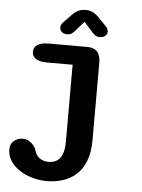

<svg xmlns="http://www.w3.org/2000/svg" viewBox="-60 -714 739 1000"><g transform="rotate(5 309.5 -214.0)"><path d="M92 -426.5Q92 -450.5 112 -463.2Q132 -476 170.5 -476H373Q441.5 -476 441.5 -399V4.5Q441.5 71 423.2 116.2Q405 161.5 373.8 188.2Q342.5 215 303.2 226.8Q264 238.5 222.5 238.5Q185 238.5 148 228.2Q111 218 80.8 198.5Q50.5 179 32.2 151.5Q14 124 14 89.5Q14 62 33.8 45.8Q53.5 29.5 78 29.5Q98.5 29.5 117.2 41.5Q136 53.5 148.5 78.5Q155 109 175.2 123.5Q195.5 138 223 138Q248 138 266.2 126.8Q284.5 115.5 294.2 90.5Q304 65.5 304 26V-377H170.5Q132 -377 112 -389.8Q92 -402.5 92 -426.5ZM459 -591Q471 -578 471 -565Q471 -551 460.2 -541.8Q449.5 -532.5 432 -532.5Q417 -532.5 406.5 -540.5Q396 -548.5 386.5 -560L346.5 -605L307 -560Q297 -547.5 286.8 -540Q276.5 -532.5 261.5 -532.5Q244 -532.5 233.5 -541.8Q223 -551 223 -565.5Q223 -579 234.5 -591L263 -620.5Q283.5 -643.5 301.5 -655.2Q319.5 -667 346.5 -667Q374 -667 392 -655.2Q410 -643.5 430.5 -620.5Z"/></g></svg>

Font: Sono Monospace SemiBold
Style: Regular
Weight: 600
Designer: Tyler Finck
Foundry: Tyler Finck
Version: Version 2.112